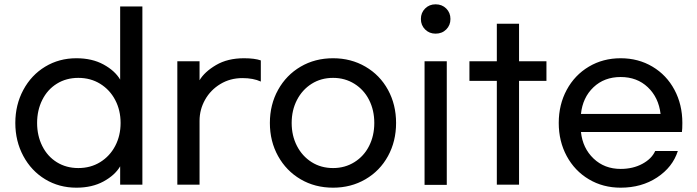

<svg xmlns="http://www.w3.org/2000/svg" viewBox="-20 -773 3233 890"><path d="M51 -203Q51 -287 88 -356Q125 -425 189.5 -464Q254 -503 334 -503Q407 -503 460 -474Q513 -445 537 -404V-743H640V83H537V-2Q513 39 460 68Q407 97 334 97Q254 97 189.5 58Q125 19 88 -50Q51 -119 51 -203ZM539 -203Q539 -262 514 -309.5Q489 -357 444.5 -384.5Q400 -412 343 -412Q287 -412 243.5 -385Q200 -358 176 -310Q152 -262 152 -203Q152 -144 176 -96Q200 -48 243.5 -21Q287 6 343 6Q400 6 444.5 -21.5Q489 -49 514 -96.5Q539 -144 539 -203Z M905 -489V-401Q928 -440 981.5 -471.5Q1035 -503 1111 -503Q1160 -503 1189 -493V-395Q1154 -411 1104 -411Q1047 -411 1001.5 -383.5Q956 -356 930.5 -310.5Q905 -265 905 -213V83H802V-489Z M1816 -203Q1816 -118 1778.5 -49.5Q1741 19 1674 58Q1607 97 1524 97Q1440 97 1373.5 58Q1307 19 1269 -49.5Q1231 -118 1231 -203Q1231 -288 1269 -356.5Q1307 -425 1373.5 -464Q1440 -503 1524 -503Q1607 -503 1674 -464Q1741 -425 1778.5 -356.5Q1816 -288 1816 -203ZM1332 -203Q1332 -144 1356.5 -96.5Q1381 -49 1424.5 -21.5Q1468 6 1524 6Q1579 6 1623 -21.5Q1667 -49 1691 -96.5Q1715 -144 1715 -203Q1715 -262 1691 -309.5Q1667 -357 1623 -384.5Q1579 -412 1524 -412Q1468 -412 1424.5 -384.5Q1381 -357 1356.5 -309.5Q1332 -262 1332 -203Z M2068 -685Q2068 -656 2048.5 -636.5Q2029 -617 1999 -617Q1970 -617 1950.5 -636.5Q1931 -656 1931 -685Q1931 -714 1950.5 -733.5Q1970 -753 1999 -753Q2029 -753 2048.5 -733.5Q2068 -714 2068 -685ZM1948 84V-489H2051V84Z M2513 -398H2386V83H2283V-398H2156V-489H2283V-663H2386V-489H2513Z M2570 -203Q2570 -288 2607 -356.5Q2644 -425 2709.5 -464Q2775 -503 2857 -503Q2939 -503 3004.5 -464Q3070 -425 3106.5 -356.5Q3143 -288 3143 -203Q3143 -175 3141 -161H2673Q2681 -86 2731.5 -38Q2782 10 2857 10Q2914 10 2957.5 -13.5Q3001 -37 3017 -73H3122Q3098 2 3026 49.5Q2954 97 2857 97Q2775 97 2709.5 58Q2644 19 2607 -49.5Q2570 -118 2570 -203ZM2857 -416Q2781 -416 2731 -368.5Q2681 -321 2673 -245H3042Q3033 -321 2983 -368.5Q2933 -416 2857 -416Z"/></svg>

Font: Gmarket Sans TTF Medium
Style: Regular
Weight: 500
Designer: Creative Director : Sungho Lee; Art Director : Kiwoong Choi; Project Manager : Sori Yang, Jongwook Yoon; Font Designer :
Foundry: Sandoll Inc.
Version: Version 1.000;hotconv 1.0.109;makeotfexe 2.5.65596